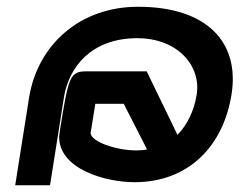

<svg xmlns="http://www.w3.org/2000/svg" viewBox="-20 -528 709 568"><path d="M25 20H128L169 -239C183 -329 250 -415 386 -415C506 -415 575 -333 562 -249C554 -198 533 -158 505 -129L414 -317H237C187 -317 183 -303 158 -147L155 -125C153 -28 292 11 378 11C539 11 641 -97 665 -249C689 -400 596 -508 388 -508C216 -508 91 -395 66 -239ZM248 -134 262 -221H346L415 -86C406 -84 394 -83 384 -83C322 -83 250 -109 248 -134Z"/></svg>

Font: Charger Pro
Style: ExBdExtObl
Weight: 400
Designer: Jasper
Foundry: Cannot Into Space Fonts
Version: Version 1.09